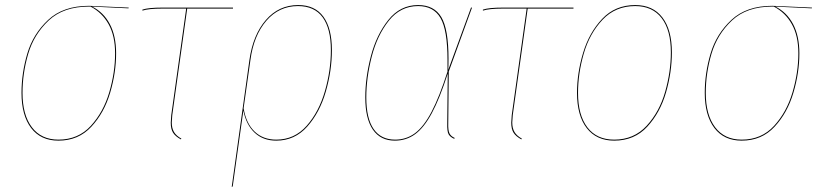

<svg xmlns="http://www.w3.org/2000/svg" viewBox="-20 -547 3249 759"><path d="M65 -180Q65 -258 88 -335.5Q111 -413 170.5 -468.5Q230 -524 332 -524Q342 -524 489 -517L488 -514L344 -521Q389 -499 414 -452Q439 -405 439 -336Q439 -260 415.5 -180.5Q392 -101 341 -46Q290 9 211 9Q141 9 103 -41Q65 -91 65 -180ZM435 -336Q435 -405 409.5 -451Q384 -497 338 -521H332Q231 -521 172.5 -466Q114 -411 91.5 -334Q69 -257 69 -180Q69 -93 106 -44Q143 5 211 5Q289 5 339 -49.5Q389 -104 412 -182.5Q435 -261 435 -336Z M661 -92Q659 -70 659 -63Q659 -40 668 -25Q677 -10 697 1L695 4Q673 -8 664 -22.5Q655 -37 655 -62Q655 -70 657 -92L716 -513H622Q567 -513 543 -505V-509Q566 -517 623 -517H901V-513H720Z M1292 -349Q1292 -268 1268 -185Q1244 -102 1194.5 -46.5Q1145 9 1072 9Q1020 9 986.5 -22.5Q953 -54 942 -110L900 190L896 192L966 -310Q980 -409 1031 -468Q1082 -527 1159 -527Q1225 -527 1258.5 -481Q1292 -435 1292 -349ZM1288 -349Q1288 -434 1255.5 -478.5Q1223 -523 1158 -523Q1083 -523 1033 -465Q983 -407 970 -310L943 -119Q953 -59 986.5 -27Q1020 5 1072 5Q1144 5 1192.5 -50Q1241 -105 1264.5 -187Q1288 -269 1288 -349Z M1753 -315Q1753 -286 1752 -271L1842 -517H1846L1754 -264L1752 -61Q1751 -31 1757 -19.5Q1763 -8 1777 -2L1776 2Q1760 -5 1753.5 -16Q1747 -27 1748 -60L1750 -256Q1718 -157 1687 -99.5Q1656 -42 1621 -16.5Q1586 9 1541 9Q1484 9 1454 -34.5Q1424 -78 1424 -162Q1424 -240 1446 -324.5Q1468 -409 1515 -468Q1562 -527 1633 -527Q1696 -527 1724.5 -479.5Q1753 -432 1753 -315ZM1428 -162Q1428 -79 1457 -37Q1486 5 1542 5Q1586 5 1620.5 -20.5Q1655 -46 1686 -105Q1717 -164 1749 -264V-310Q1749 -428 1721.5 -475.5Q1694 -523 1633 -523Q1563 -523 1517 -465Q1471 -407 1449.5 -323Q1428 -239 1428 -162Z M2007 -92Q2005 -70 2005 -63Q2005 -40 2014 -25Q2023 -10 2043 1L2041 4Q2019 -8 2010 -22.5Q2001 -37 2001 -62Q2001 -70 2003 -92L2062 -513H1968Q1913 -513 1889 -505V-509Q1912 -517 1969 -517H2247V-513H2066Z M2261 -180Q2261 -258 2285 -338Q2309 -418 2360.5 -472.5Q2412 -527 2491 -527Q2561 -527 2598.5 -478Q2636 -429 2636 -340Q2636 -262 2613 -182Q2590 -102 2539 -46.5Q2488 9 2408 9Q2338 9 2299.5 -40.5Q2261 -90 2261 -180ZM2632 -340Q2632 -428 2595.5 -475.5Q2559 -523 2491 -523Q2413 -523 2362 -469Q2311 -415 2288 -336Q2265 -257 2265 -180Q2265 -92 2302 -43.5Q2339 5 2408 5Q2486 5 2536.5 -50Q2587 -105 2609.5 -184.5Q2632 -264 2632 -340Z M2766 -180Q2766 -258 2789 -335.5Q2812 -413 2871.5 -468.5Q2931 -524 3033 -524Q3043 -524 3190 -517L3189 -514L3045 -521Q3090 -499 3115 -452Q3140 -405 3140 -336Q3140 -260 3116.5 -180.5Q3093 -101 3042 -46Q2991 9 2912 9Q2842 9 2804 -41Q2766 -91 2766 -180ZM3136 -336Q3136 -405 3110.5 -451Q3085 -497 3039 -521H3033Q2932 -521 2873.5 -466Q2815 -411 2792.5 -334Q2770 -257 2770 -180Q2770 -93 2807 -44Q2844 5 2912 5Q2990 5 3040 -49.5Q3090 -104 3113 -182.5Q3136 -261 3136 -336Z"/></svg>

Font: Fira Sans Condensed Four
Style: Italic
Weight: 100
Width: 3
Italic angle: -8°
Designer: bBox Type GmbH & Carrois Corporate GbR & Edenspiekermann AG
Foundry: bBox Type GmbH & Carrois Corporate GbR & Edenspiekermann AG
Version: Version 4.301